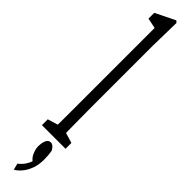

<svg xmlns="http://www.w3.org/2000/svg" viewBox="-410 -813 1008 1008"><g transform="rotate(45 94.0 -309.0)"><path d="M1.5 0V-43.5L81.1 -67.4H96.7L176.8 -43.5V0ZM57.6 0Q58.6 -41.5 58.8 -83.7Q59.1 -126 59.1 -168Q59.1 -210 59.1 -252.4V-779.3L1.5 -791V-834L111.8 -888.2L121.6 -878.4L118.2 -706.5V-252.4Q118.2 -210.9 118.7 -168.5Q119.1 -126 119.6 -84.2Q120.1 -42.5 120.6 0ZM137.7 120.1Q137.7 157.7 127.2 186.8Q116.7 215.8 100.1 236.6Q83.5 257.3 62.5 270L53.2 234.4Q77.1 215.3 90.6 191.4Q104 167.5 106 144L114.3 178.2Q87.4 162.6 76.7 137.5Q65.9 112.3 65.9 93.3Q65.9 66.4 73.7 48.6Q81.5 30.8 99.1 30.8Q108.4 30.8 116.2 37.1Q124 43.5 132.3 57.6Q135.7 76.2 136.7 90.3Q137.7 104.5 137.7 120.1Z"/></g></svg>

Font: Scarab Serif
Style: Condensed
Weight: 400
Designer: John Roberts
Foundry: Scarab
Version: 1.0